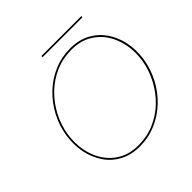

<svg xmlns="http://www.w3.org/2000/svg" viewBox="-203 -974 1158 1158"><g transform="rotate(-45 375.5 -395.0)"><path d="M92 -350Q103 -421 136 -483.5Q169 -546 218.5 -594Q268 -642 331.5 -669.5Q395 -697 468 -697Q540 -697 592.5 -668Q645 -639 677.5 -590Q710 -541 722 -479Q734 -417 724 -350Q713 -280 680 -217Q647 -154 597.5 -106Q548 -58 484.5 -30.5Q421 -3 348 -3Q276 -3 223.5 -32Q171 -61 138.5 -110Q106 -159 94 -221Q82 -283 92 -350ZM81 -350Q71 -280 84 -216Q97 -152 131 -101.5Q165 -51 220 -21.5Q275 8 348 8Q422 8 487.5 -20Q553 -48 605 -97.5Q657 -147 691 -212Q725 -277 736 -350Q746 -420 733 -484Q720 -548 685.5 -598.5Q651 -649 596.5 -678.5Q542 -708 468 -708Q394 -708 328.5 -680Q263 -652 211.5 -602.5Q160 -553 126 -488.5Q92 -424 81 -350ZM313 -788H653L654 -798H314Z"/></g></svg>

Font: Jost* 200 Hairline Italic
Style: Italic
Weight: 100
Italic angle: -10°
Version: Version 3.200; ttfautohint (v0.97) -l 8 -r 50 -G 200 -x 14 -